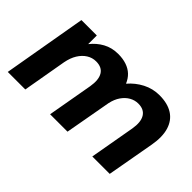

<svg xmlns="http://www.w3.org/2000/svg" viewBox="-72 -798 1084 1084"><g transform="rotate(45 470.0 -256.5)"><path d="M22 0 109 -501H232V-432Q261 -469 301 -491Q341 -513 392 -513Q429 -513 458.5 -503Q488 -493 508.5 -473.5Q529 -454 541 -425Q575 -465 621.5 -489Q668 -513 721 -513Q786 -513 827.5 -486.5Q869 -460 884.5 -409Q900 -358 887 -285L836 0H697L745 -272Q755 -331 735.5 -363Q716 -395 670 -395Q642 -395 617.5 -381Q593 -367 575 -341Q557 -315 549 -278L499 0H360L408 -272Q418 -331 399 -363Q380 -395 333 -395Q303 -395 277.5 -379Q252 -363 234 -334Q216 -305 208 -263L162 0Z"/></g></svg>

Font: DM Sans 18pt ExtraBold
Style: Italic
Weight: 800
Italic angle: -10°
Designer: Colophon Foundry, Jonny Pinhorn
Foundry: Colophon Foundry
Version: Version 4.004;gftools[0.9.30]